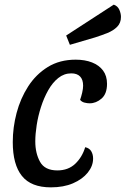

<svg xmlns="http://www.w3.org/2000/svg" viewBox="-20 -787 541 827"><path d="M199 20Q114 20 74.5 -29Q35 -78 35 -175Q35 -238 51.5 -300.5Q68 -363 101.5 -415Q135 -467 186 -498.5Q237 -530 306 -530Q346 -530 376.5 -518Q407 -506 424 -483Q441 -460 441 -426Q441 -383 417.5 -362.5Q394 -342 366 -342Q356 -342 344 -345Q332 -348 325 -357Q330 -371 334 -388Q338 -405 338 -418Q338 -444 325 -457.5Q312 -471 287 -471Q256 -471 231 -451Q206 -431 187.5 -398Q169 -365 156.5 -326Q144 -287 138 -248Q132 -209 132 -178Q132 -127 152.5 -90Q173 -53 227 -53Q274 -53 304 -81.5Q334 -110 347 -153Q365 -149 373 -135.5Q381 -122 381 -104Q381 -72 358 -43.5Q335 -15 294.5 2.5Q254 20 199 20ZM281 -594 265 -634 470 -767Q487 -761 494 -745Q501 -729 501 -714Q501 -688 484.5 -671.5Q468 -655 443 -645Q418 -635 390 -626Z"/></svg>

Font: Sansita Swashed Light
Style: Regular
Weight: 300
Designer: Pablo Cosgaya
Foundry: Omnibus-Type
Version: Version 1.003